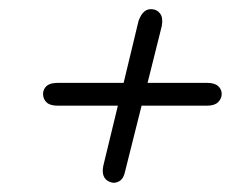

<svg xmlns="http://www.w3.org/2000/svg" viewBox="-20 -530 548 417"><path d="M226 -133Q218.5 -134 212.5 -138.2Q206.5 -142.5 204.2 -150.5Q202 -158.5 204.5 -170.5L236 -300.5H105Q88.5 -300.5 81 -307.8Q73.5 -315 73.5 -326Q73.5 -336 81 -343Q88.5 -350 105 -350H248.5L281 -485Q286.5 -499.5 293.8 -505.2Q301 -511 310 -510Q321 -509.5 327.8 -500.5Q334.5 -491.5 331.5 -474L300.5 -350H430Q446 -350 453.8 -343Q461.5 -336 461.5 -326Q461.5 -316 453.8 -308.2Q446 -300.5 430 -300.5H287.5L252 -159Q249 -144 242 -138.5Q235 -133 226 -133Z"/></svg>

Font: Edu AU VIC WA NT Hand
Style: Regular
Weight: 400
Designer: Tina and Corey Anderson, Eben Sorkin, Mirko Velimirovic
Foundry: Google for Education
Version: Version 1.001